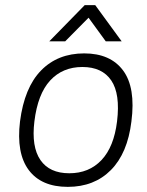

<svg xmlns="http://www.w3.org/2000/svg" viewBox="-20 -718 571 748"><path d="M310 -698H351L454 -557H392L325 -649L234 -557H172ZM58 -245Q75 -377 140 -443.5Q205 -510 308 -510Q410 -510 459.5 -443.5Q509 -377 492 -245Q477 -121 412 -55.5Q347 10 244 10Q141 10 92 -55.5Q43 -121 58 -245ZM250 -43Q327 -43 375.5 -94.5Q424 -146 436 -245Q449 -352 413.5 -404.5Q378 -457 301 -457Q224 -457 175.5 -404.5Q127 -352 114 -245Q102 -146 137.5 -94.5Q173 -43 250 -43Z"/></svg>

Font: Haskoy Light
Style: Italic
Weight: 300
Designer: Ertekin Erdin
Foundry: Ertekin Erdin
Version: Version 2.000; ttfautohint (v1.8.4.7-5d5b)